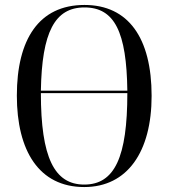

<svg xmlns="http://www.w3.org/2000/svg" viewBox="-20 -745 681 775"><path d="M320 10C494 10 592 -132 592 -358C592 -592 498 -725 321 -725C137 -725 48 -586 48 -359C48 -137 137 10 320 10ZM494 -379H145C149 -615 201 -715 321 -715C443 -715 491 -615 494 -379ZM320 0C199 0 145 -110 145 -369H494C494 -111 443 0 320 0Z"/></svg>

Font: Noto Serif Display Condensed
Style: Regular
Weight: 400
Width: 3
Designer: Monotype Design Team
Foundry: Monotype Imaging Inc.
Version: Version 2.009